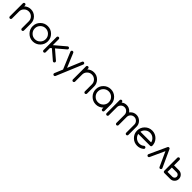

<svg xmlns="http://www.w3.org/2000/svg" viewBox="579 -2595 4876 4876"><g transform="rotate(45 3017.5 -156.5)"><path d="M39.1 -507.8Q39.1 -523.9 50.5 -535.4Q62 -546.9 78.1 -546.9Q94.2 -546.9 105.7 -535.4Q117.2 -523.9 117.2 -507.8V-476.1Q190.4 -546.9 293 -546.9Q397.9 -546.9 472.4 -472.4Q546.9 -397.9 546.9 -293V-39.1Q546.9 -22.9 535.4 -11.5Q523.9 0 507.8 0Q491.7 0 480.2 -11.5Q468.8 -22.9 468.8 -39.1V-293Q468.8 -365.7 417.2 -417.2Q365.7 -468.8 293 -468.8Q220.2 -468.8 168.7 -417.2Q117.2 -365.7 117.2 -293V-39.1Q117.2 -22.9 105.7 -11.5Q94.2 0 78.1 0Q62 0 50.5 -11.5Q39.1 -22.9 39.1 -39.1Z M1036.6 -411.6Q979.5 -468.8 898.4 -468.8Q817.4 -468.8 760.3 -411.6Q703.1 -354.5 703.1 -273.4Q703.1 -192.4 760.3 -135.3Q817.4 -78.1 898.4 -78.1Q979.5 -78.1 1036.6 -135.3Q1093.8 -192.4 1093.8 -273.4Q1093.8 -354.5 1036.6 -411.6ZM1091.8 -466.8Q1171.9 -386.7 1171.9 -273.4Q1171.9 -160.2 1091.8 -80.1Q1011.7 0 898.4 0Q785.2 0 705.1 -80.1Q625 -160.2 625 -273.4Q625 -386.7 705.1 -466.8Q785.2 -546.9 898.4 -546.9Q1011.7 -546.9 1091.8 -466.8Z M1250 -507.8Q1250 -523.9 1261.5 -535.4Q1272.9 -546.9 1289.1 -546.9Q1305.2 -546.9 1316.7 -535.4Q1328.1 -523.9 1328.1 -507.8V-294.4L1614.7 -537.1Q1625.5 -546.9 1640.6 -546.9Q1656.7 -546.9 1668.2 -535.4Q1679.7 -523.9 1679.7 -507.8Q1679.7 -491.7 1668.5 -480.5L1425.8 -274.9L1668.5 -66.9Q1679.7 -55.2 1679.7 -39.1Q1679.7 -22.9 1668.2 -11.5Q1656.7 0 1640.6 0Q1626 0 1615.2 -9.3L1365.2 -223.6L1328.1 -191.9V-39.1Q1328.1 -22.9 1316.7 -11.5Q1305.2 0 1289.1 0Q1272.9 0 1261.5 -11.5Q1250 -22.9 1250 -39.1Z M1949.7 -39.6 1762.2 -489.7Q1757.8 -498 1757.8 -507.8Q1757.8 -523.9 1769.3 -535.4Q1780.8 -546.9 1796.9 -546.9Q1813 -546.9 1824.7 -535.6Q1831.1 -528.8 1834 -521L1992.2 -141.6L2150.4 -521Q2153.3 -528.8 2160.2 -535.6Q2171.4 -546.9 2187.5 -546.9Q2203.6 -546.9 2215.1 -535.4Q2226.6 -523.9 2226.6 -507.8Q2226.6 -498 2222.2 -489.7L1931.2 208.5Q1928.2 216.3 1921.9 222.7Q1910.2 234.4 1894 234.4Q1877.9 234.4 1866.5 222.9Q1855 211.4 1855 195.3Q1855 185.5 1859.4 177.2Z M2304.7 -507.8Q2304.7 -523.9 2316.2 -535.4Q2327.6 -546.9 2343.8 -546.9Q2359.9 -546.9 2371.3 -535.4Q2382.8 -523.9 2382.8 -507.8V-476.1Q2456.1 -546.9 2558.6 -546.9Q2663.6 -546.9 2738 -472.4Q2812.5 -397.9 2812.5 -293V-39.1Q2812.5 -22.9 2801 -11.5Q2789.6 0 2773.4 0Q2757.3 0 2745.8 -11.5Q2734.4 -22.9 2734.4 -39.1V-293Q2734.4 -365.7 2682.9 -417.2Q2631.3 -468.8 2558.6 -468.8Q2485.8 -468.8 2434.3 -417.2Q2382.8 -365.7 2382.8 -293V-39.1Q2382.8 -22.9 2371.3 -11.5Q2359.9 0 2343.8 0Q2327.6 0 2316.2 -11.5Q2304.7 -22.9 2304.7 -39.1Z M3359.4 -82Q3277.3 0 3164.1 0Q3050.8 0 2970.7 -80.1Q2890.6 -160.2 2890.6 -273.4Q2890.6 -386.7 2970.7 -466.8Q3050.8 -546.9 3164.1 -546.9Q3277.3 -546.9 3357.4 -466.8Q3437.5 -386.7 3437.5 -273.4V-39.1Q3437.5 -22.9 3426 -11.5Q3414.6 0 3398.4 0Q3382.3 0 3370.8 -11.5Q3359.4 -22.9 3359.4 -39.1ZM3302.2 -411.6Q3245.1 -468.8 3164.1 -468.8Q3083 -468.8 3025.9 -411.6Q2968.8 -354.5 2968.8 -273.4Q2968.8 -192.4 3025.9 -135.3Q3083 -78.1 3164.1 -78.1Q3245.1 -78.1 3302.2 -135.3Q3359.4 -192.4 3359.4 -273.4Q3359.4 -354.5 3302.2 -411.6Z M3593.8 -39.1Q3593.8 -22.9 3582.3 -11.5Q3570.8 0 3554.7 0Q3538.6 0 3527.1 -11.5Q3515.6 -22.9 3515.6 -39.1V-507.8Q3515.6 -523.9 3527.1 -535.4Q3538.6 -546.9 3554.7 -546.9Q3570.8 -546.9 3582.3 -535.4Q3593.8 -523.9 3593.8 -507.8V-497.6Q3651.9 -546.9 3730.5 -546.9Q3819.3 -546.9 3882.3 -483.9Q3895.5 -470.7 3906.2 -456.1Q3917 -470.7 3930.2 -483.9Q3993.2 -546.9 4082 -546.9Q4170.9 -546.9 4233.9 -483.9Q4296.9 -420.9 4296.9 -332V-39.1Q4296.9 -22.9 4285.4 -11.5Q4273.9 0 4257.8 0Q4241.7 0 4230.2 -11.5Q4218.8 -22.9 4218.8 -39.1V-332Q4218.8 -388.7 4178.7 -428.7Q4138.7 -468.8 4082 -468.8Q4025.4 -468.8 3985.4 -428.7Q3945.3 -388.7 3945.3 -332V-39.1Q3945.3 -22.9 3933.8 -11.5Q3922.4 0 3906.2 0Q3890.1 0 3878.7 -11.5Q3867.2 -22.9 3867.2 -39.1V-332Q3867.2 -388.7 3827.1 -428.7Q3787.1 -468.8 3730.5 -468.8Q3673.8 -468.8 3633.8 -428.7Q3593.8 -388.7 3593.8 -332Z M4798.8 -132.8Q4814.9 -132.8 4826.4 -121.3Q4837.9 -109.9 4837.9 -93.8Q4837.9 -77.6 4826.7 -65.9Q4751 0 4648.4 0Q4535.2 0 4455.1 -80.1Q4375 -160.2 4375 -273.4Q4375 -386.7 4455.1 -466.8Q4535.2 -546.9 4648.4 -546.9Q4761.7 -546.9 4841.8 -466.8Q4921.9 -386.7 4921.9 -273.4Q4921.9 -257.3 4910.4 -245.8Q4898.9 -234.4 4882.8 -234.4H4456.5Q4467.3 -178.2 4510.3 -135.3Q4567.4 -78.1 4648.4 -78.1Q4721.7 -78.1 4774.4 -124.5Q4785.2 -132.8 4798.8 -132.8ZM4840.3 -312.5Q4829.6 -368.7 4786.6 -411.6Q4729.5 -468.8 4648.4 -468.8Q4567.4 -468.8 4510.3 -411.6Q4467.3 -368.7 4456.5 -312.5Z M5281.7 -535.2Q5285.2 -531.7 5288.1 -525.4L5504.9 -53.2Q5507.8 -46.4 5507.8 -38.1Q5507.8 -22 5496.1 -10.7Q5484.4 0.5 5468.8 1Q5452.6 1 5441.4 -10.3Q5437 -14.2 5433.6 -20.5L5253.9 -413.1L5074.2 -20.5Q5070.8 -14.2 5066.9 -10.3Q5055.2 1 5039.1 1Q5023.4 1 5011.7 -10.7Q5000 -22 5000 -38.1Q5000 -46.4 5002.9 -53.2L5219.7 -525.4Q5222.7 -531.7 5226.1 -534.7Q5236.8 -545.9 5253.9 -545.9Q5271 -545.9 5281.7 -535.2Z M5664.1 -507.8V-312.5H5839.8Q5904.8 -312.5 5950.4 -266.8Q5996.1 -221.2 5996.1 -156.2Q5996.1 -91.3 5950.4 -45.7Q5904.8 0 5839.8 0H5625Q5608.9 0 5597.4 -11.5Q5585.9 -22.9 5585.9 -39.1V-508.8Q5586.4 -524.4 5597.7 -535.6Q5608.9 -546.9 5625 -546.9Q5641.1 -546.9 5652.6 -535.4Q5664.1 -523.9 5664.1 -507.8ZM5839.8 -78.1Q5872.1 -78.1 5895 -101.1Q5918 -124 5918 -156.2Q5918 -188.5 5895 -211.4Q5872.1 -234.4 5839.8 -234.4H5664.1V-78.1Z"/></g></svg>

Font: Comfortaa
Style: Regular
Weight: 400
Designer: Johan Aakerlund
Foundry: Johan Aakerlund
Version: Version 2.001; ttfautohint (v1.4.1)